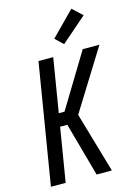

<svg xmlns="http://www.w3.org/2000/svg" viewBox="-143 -1057 801 1132"><g transform="rotate(-15 257.5 -491.5)"><path d="M22 0 143 -735H233L179 -407H214L413 -735H515L287 -368L394 0H301L210 -328H166L112 0ZM315 -792 267 -838 410 -983 470 -927Z"/></g></svg>

Font: Iosevka Term Curly Md Obl
Style: Regular
Weight: 500
Italic angle: -9°
Designer: Belleve Invis
Foundry: Belleve Invis
Version: Version 32.3.0